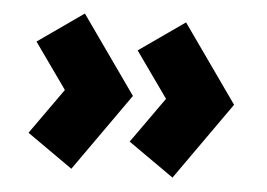

<svg xmlns="http://www.w3.org/2000/svg" viewBox="-39 -519 724 520"><g transform="rotate(5 323.0 -259.0)"><path d="M172 -48 48 -135 136 -259 48 -383 172 -470 321 -259ZM447 -48 323 -135 411 -259 323 -383 447 -470 596 -259Z"/></g></svg>

Font: Martel Sans Heavy
Style: Regular
Weight: 900
Designer: Dan Reynolds and Mathieu Réguer
Foundry: Dan Reynolds and Mathieu Réguer
Version: Version 1.001;PS 001.001;hotconv 1.0.70;makeotf.lib2.5.58329